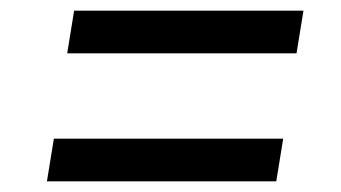

<svg xmlns="http://www.w3.org/2000/svg" viewBox="-20 -510 640 360"><path d="M106 -410H536L549 -490H119ZM68 -170H498L511 -250H81Z"/></svg>

Font: JetBrains Mono
Style: Italic
Weight: 400
Italic angle: -9°
Monospace: yes
Designer: Philipp Nurullin, Konstantin Bulenkov
Foundry: JetBrains
Version: Version 2.305